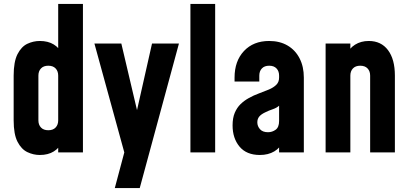

<svg xmlns="http://www.w3.org/2000/svg" viewBox="-20 -770 2068 970"><path d="M181 13Q148.5 13 118.2 -1.5Q88 -16 68.5 -53.8Q49 -91.5 49 -162V-388Q49 -458.5 68.5 -496.5Q88 -534.5 118.2 -548.8Q148.5 -563 181 -563Q223 -563 251.8 -545.2Q280.5 -527.5 296 -495L274 -466V-750H399V0H274V-84L296 -55Q280.5 -23 251.8 -5Q223 13 181 13ZM224 -112Q248 -112 261 -125.8Q274 -139.5 274 -162V-388Q274 -410.5 261 -424.2Q248 -438 224 -438Q200 -438 187 -424.2Q174 -410.5 174 -388V-162Q174 -139.5 187 -125.8Q200 -112 224 -112Z M560 180 608 0 457 -550H593L686 -155H659L748 -550H884L686 180Z M942 0V-750H1067V0Z M1293 13Q1225.5 13 1190.2 -29.2Q1155 -71.5 1155 -136.5Q1155 -174 1166 -200Q1177 -226 1195.2 -243.8Q1213.5 -261.5 1236 -274Q1261.5 -288.5 1288.5 -298.2Q1315.5 -308 1338.5 -317.8Q1361.5 -327.5 1375.8 -341.5Q1390 -355.5 1390 -378V-388Q1390 -410.5 1377 -424.2Q1364 -438 1340 -438Q1316 -438 1303 -424.2Q1290 -410.5 1290 -388V-358H1165V-378Q1165 -461.5 1212.5 -512.2Q1260 -563 1340 -563Q1393.5 -563 1432.8 -540Q1472 -517 1493.5 -475.2Q1515 -433.5 1515 -378V0H1390V-86L1412 -58Q1396.5 -23.5 1365.8 -5.2Q1335 13 1293 13ZM1334 -102Q1355 -102 1372.5 -114.5Q1390 -127 1390 -159V-236Q1377 -224.5 1358 -218.2Q1339 -212 1319 -202Q1299 -192.5 1289.5 -180.8Q1280 -169 1280 -152Q1280 -132.5 1293.5 -117.2Q1307 -102 1334 -102Z M1625 0V-550H1750V-463L1727 -488Q1743.5 -525.5 1773.5 -544.2Q1803.5 -563 1843 -563Q1905.5 -563 1940.2 -516.8Q1975 -470.5 1975 -388V0H1850V-388Q1850 -410.5 1837 -424.2Q1824 -438 1800 -438Q1776 -438 1763 -424.2Q1750 -410.5 1750 -388V0Z"/></svg>

Font: Mohave Light
Style: Regular
Weight: 300
Designer: Gumpita Rahayu
Foundry: Tokotype
Version: Version 2.003